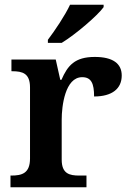

<svg xmlns="http://www.w3.org/2000/svg" viewBox="-20 -786 546 806"><path d="M181 -619V-606H239C298 -642 390 -721 415 -756V-766H274C253 -721 210 -657 181 -619ZM24 0H343V-49H313C271 -49 239 -57 239 -116V-284C239 -340 253 -462 325 -462C363 -462 375 -436 375 -381C451 -381 491 -414 491 -469C491 -519 454 -547 378 -547C294 -547 264 -511 238 -451H233L214 -536H28V-487H31C75 -487 106 -478 106 -419V-121C106 -58 72 -49 27 -49H24Z"/></svg>

Font: Noto Serif Oriya SemiBold
Style: Regular
Weight: 600
Designer: David Williams
Foundry: Google LLC, David Williams
Version: Version 1.051